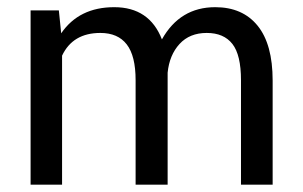

<svg xmlns="http://www.w3.org/2000/svg" viewBox="-20 -504 827 524"><path d="M149.4 0H63.5V-475.6H140.6L147 -413.1Q195.8 -484.4 291.7 -484.4Q387.7 -484.4 421.9 -396.5Q471.2 -484.4 567.4 -484.4Q642.1 -484.4 683.1 -433.8Q724.1 -383.3 724.1 -284.2V0H637.7V-285.2Q637.7 -354 614.3 -384Q590.8 -414.1 544.2 -414.1Q497.6 -414.1 470 -384Q442.4 -354 437.5 -305.7V0H350.1V-285.2Q350.1 -351.6 325.9 -382.8Q301.8 -414.1 253.9 -414.1Q178.7 -414.1 149.4 -352.1Z"/></svg>

Font: Yantramanav
Style: Regular
Weight: 400
Version: Version 1.001;PS 1.0;hotconv 1.0.72;makeotf.lib2.5.5900; ttf